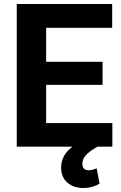

<svg xmlns="http://www.w3.org/2000/svg" viewBox="-20 -731 602 957"><path d="M491.2 -308.1H210V-117.7H540V0H465.8Q429.7 20.5 410.2 40.3Q390.6 60.1 390.6 85.9Q390.6 117.7 422.9 117.7Q439 117.7 461.9 107.9L476.1 184.6Q440.4 206.1 395.5 206.1Q346.7 206.1 315.7 179Q284.7 151.9 284.7 104Q284.7 42 341.3 0H63.5V-710.9H539.1V-592.3H210V-422.9H491.2Z"/></svg>

Font: Roboto
Style: Bold
Weight: 700
Designer: Google
Version: Version 2.134; 2016; ttfautohint (v1.6)